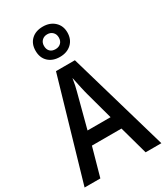

<svg xmlns="http://www.w3.org/2000/svg" viewBox="-240 -1096 1032 1195"><g transform="rotate(-30 276.0 -499.0)"><path d="M551.8 0H438.5L382.3 -203.1H169.9L113.3 0H0L208 -716.3H343.8ZM193.4 -298.3H358.9L305.2 -495.6Q302.7 -503.9 299.6 -517.3Q296.4 -530.8 292.7 -546.6Q289.1 -562.5 285.9 -578.4Q282.7 -594.2 279.8 -607.4Q276.9 -620.6 275.4 -628.4Q271 -600.1 266.6 -579.3Q262.2 -558.6 257.3 -541Q245.1 -493.7 229.2 -434.3Q213.4 -375 193.4 -298.3ZM274.9 -780.3Q223.1 -780.3 192.1 -809.6Q161.1 -838.9 161.1 -889.2Q161.1 -939 192.1 -968.3Q223.1 -997.6 274.9 -997.6Q325.7 -997.6 357.9 -967.8Q390.1 -938 390.1 -890.1Q390.1 -840.3 358.2 -810.3Q326.2 -780.3 274.9 -780.3ZM274.9 -835.9Q298.3 -835.9 313.2 -850.1Q328.1 -864.3 328.1 -889.2Q328.1 -913.1 313.2 -927.7Q298.3 -942.4 274.9 -942.4Q251.5 -942.4 236.6 -927.7Q221.7 -913.1 221.7 -889.2Q221.7 -864.7 235.4 -850.3Q249 -835.9 274.9 -835.9Z"/></g></svg>

Font: Open Sans
Style: Regular
Weight: 600
Width: 3
Foundry: Ascender Corporation
Version: Version 1.000